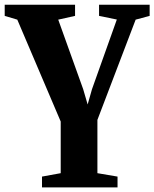

<svg xmlns="http://www.w3.org/2000/svg" viewBox="-31 -558 656 816"><path d="M147.5 238.5V192.5L227 178V-41.5L42.5 -474.5L-11 -490.5V-538H288V-490.5L216.5 -474.5L322.5 -179L341.5 -114L360 -179L465.5 -475L390 -490.5V-538H605V-490.5L545.5 -474.5L383 -48.5V178L468.5 192.5V238.5Z"/></svg>

Font: Merriweather 60pt ExtraBold
Style: Regular
Weight: 800
Version: Version 2.100